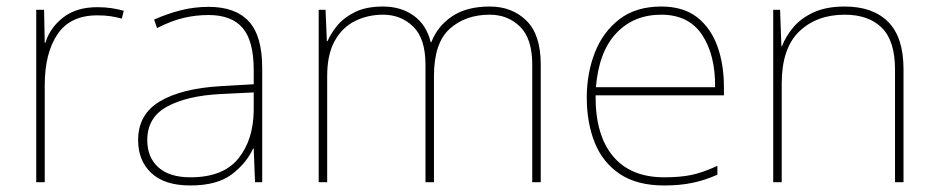

<svg xmlns="http://www.w3.org/2000/svg" viewBox="-20 -558 2871 588"><path d="M278 -536Q302 -536 321.5 -533Q341 -530 359 -525L353 -501Q334 -506 317.5 -508.5Q301 -511 278 -511Q195 -511 156 -453Q117 -395 117 -297V0H91V-528H115L117 -427H119Q133 -473 173.5 -504.5Q214 -536 278 -536Z M619 -537Q701 -537 742 -492.5Q783 -448 783 -350V0H761L757 -103H755Q734 -57 689 -23.5Q644 10 563 10Q484 10 443.5 -28Q403 -66 403 -129Q403 -208 469.5 -247.5Q536 -287 654 -294L757 -300V-343Q757 -433 723 -472.5Q689 -512 619 -512Q579 -512 541.5 -503Q504 -494 461 -472L452 -498Q492 -516 533.5 -526.5Q575 -537 619 -537ZM656 -270Q554 -265 492.5 -232Q431 -199 431 -129Q431 -76 465 -45.5Q499 -15 563 -15Q663 -15 709.5 -72Q756 -129 757 -220V-275Z M1480 -538Q1548 -538 1592 -495Q1636 -452 1636 -361V0H1610V-360Q1610 -440 1572.5 -476.5Q1535 -513 1480 -513Q1405 -513 1357 -469.5Q1309 -426 1309 -325V0H1283V-360Q1283 -440 1245.5 -476.5Q1208 -513 1153 -513Q1107 -513 1068 -494Q1029 -475 1005.5 -433.5Q982 -392 982 -325V0H956V-528H977L981 -432H983Q994 -457 1014 -481Q1034 -505 1068 -521.5Q1102 -538 1153 -538Q1208 -538 1247 -510Q1286 -482 1299 -429H1301Q1320 -478 1364.5 -508Q1409 -538 1480 -538Z M2005 -538Q2073 -538 2115 -505Q2157 -472 2177 -416.5Q2197 -361 2197 -291V-266H1804Q1803 -145 1857 -80Q1911 -15 2014 -15Q2062 -15 2096.5 -22Q2131 -29 2177 -50V-23Q2139 -6 2100.5 2Q2062 10 2014 10Q1931 10 1878.5 -25Q1826 -60 1801.5 -121Q1777 -182 1777 -259Q1777 -334 1802 -397.5Q1827 -461 1877.5 -499.5Q1928 -538 2005 -538ZM2005 -513Q1921 -513 1867.5 -456.5Q1814 -400 1805 -291H2170Q2171 -390 2130 -451.5Q2089 -513 2005 -513Z M2567 -538Q2653 -538 2700 -491Q2747 -444 2747 -346V0H2721V-345Q2721 -433 2680.5 -473Q2640 -513 2567 -513Q2481 -513 2427.5 -461.5Q2374 -410 2374 -302V0H2348V-528H2369L2373 -417H2375Q2387 -448 2410.5 -475.5Q2434 -503 2472.5 -520.5Q2511 -538 2567 -538Z"/></svg>

Font: Noto Sans Syriac Western Thin
Style: Regular
Weight: 100
Designer: Patrick Giasson and the Monotype Design Team
Foundry: Monotype Imaging Inc.
Version: Version 3.000; ttfautohint (v1.8.4.7-5d5b)